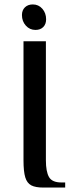

<svg xmlns="http://www.w3.org/2000/svg" viewBox="-20 -846 330 866"><path d="M79 -778Q79 -800 92.5 -813Q106 -826 128 -826Q154 -826 171 -806.5Q188 -787 188 -759Q188 -737 175 -724Q162 -711 140 -711Q114 -711 96.5 -730.5Q79 -750 79 -778ZM86 -123V-660H187V-123Q187 -72 201 -47.5Q215 -23 257 -23H274V0H176Q140 0 121 -10Q102 -20 94 -46Q86 -72 86 -123Z"/></svg>

Font: El Messiri Medium
Style: Regular
Weight: 500
Designer: Mohamed Gaber
Foundry: Kief Type Foundry
Version: Version 2.007